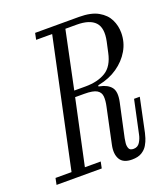

<svg xmlns="http://www.w3.org/2000/svg" viewBox="-184 -838 830 946"><g transform="rotate(-20 231.0 -365.0)"><path d="M346 10Q300 10 283.5 -18.5Q267 -47 277 -93L316 -277Q323 -308 321 -330Q319 -352 300 -363.5Q281 -375 235 -375H187L114 -34H197L190 0H-47L-40 -34H44L187 -706H103L110 -740H340Q403 -740 440 -719Q477 -698 493 -665.5Q509 -633 509 -596Q509 -546 484.5 -504Q460 -462 417.5 -432.5Q375 -403 319 -392L314 -391L313 -385L318 -384Q359 -376 377.5 -352.5Q396 -329 385 -277L347 -101Q345 -92 343.5 -77Q342 -62 347 -49.5Q352 -37 371 -37Q393 -37 404.5 -55.5Q416 -74 420 -95L457 -268H487L450 -92Q448 -83 443 -66.5Q438 -50 427.5 -32Q417 -14 397.5 -2Q378 10 346 10ZM194 -407H253Q317 -407 359 -432.5Q401 -458 415 -525L427 -580Q441 -647 412.5 -677.5Q384 -708 316 -708H257Z"/></g></svg>

Font: Xanh Mono
Style: Italic
Weight: 400
Italic angle: -12°
Monospace: yes
Designer: Lam Bao, Duy Dao
Foundry: Yellow Type Foundry
Version: Version 3.101; ttfautohint (v1.8.3)